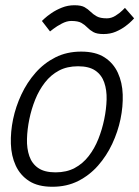

<svg xmlns="http://www.w3.org/2000/svg" viewBox="-20 -705 532 733"><path d="M30 -250Q40 -298 61.5 -344Q83 -390 115.5 -427Q148 -464 191.5 -486Q235 -508 290 -508Q345 -508 379 -486Q413 -464 430 -427Q447 -390 448.5 -344Q450 -298 440 -250Q430 -202 408.5 -156Q387 -110 354.5 -73Q322 -36 278.5 -14Q235 8 180 8Q125 8 91 -14Q57 -36 40 -73Q23 -110 21.5 -156Q20 -202 30 -250ZM92 -250Q84 -211 83 -174.5Q82 -138 92 -109Q102 -80 126 -63.5Q150 -47 192 -47Q234 -47 265 -63.5Q296 -80 318.5 -109Q341 -138 355.5 -174.5Q370 -211 378 -250Q386 -289 387 -325Q388 -361 378 -390Q368 -419 344 -435.5Q320 -452 278 -452Q236 -452 205 -435.5Q174 -419 151.5 -390Q129 -361 114.5 -325Q100 -289 92 -250ZM140 -625Q140 -625 149.5 -634Q159 -643 176.5 -655Q194 -667 216.5 -676Q239 -685 264 -685Q290 -685 303 -677.5Q316 -670 326 -660Q336 -650 349.5 -642.5Q363 -635 388 -635Q405 -635 421 -645Q437 -655 447 -665Q457 -675 457 -675L492 -635Q492 -635 483.5 -626Q475 -617 459 -605Q443 -593 422 -584Q401 -575 375 -575Q350 -575 336.5 -582.5Q323 -590 313.5 -600Q304 -610 291 -617.5Q278 -625 252 -625Q235 -625 216 -615Q197 -605 184 -595Q171 -585 171 -585Z"/></svg>

Font: Epunda Slab Light
Style: Italic
Weight: 300
Italic angle: -12°
Designer: Simon Atzbach
Foundry: typofactur
Version: Version 1.102